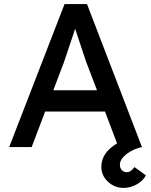

<svg xmlns="http://www.w3.org/2000/svg" viewBox="-20 -720 740 940"><path d="M25 0 296 -700H406L675 0Q630 10 598.5 35Q567 60 567 87Q567 103 576.5 113Q586 123 601 123Q621 123 638 98L694 138Q683 163 651.5 181.5Q620 200 585 200Q541 200 508.5 169.5Q476 139 476 97Q476 28 553 -18L494 -174H201L135 0ZM241 -278H455L400 -422L348 -579Q301 -437 294 -418Z"/></svg>

Font: Easer Grotesk
Style: Regular
Weight: 400
Designer: Boardeaser, Bonnie Shaver-Troup, Thomas Jockin
Foundry: Lexend
Version: Version 1.008;Glyphs 3.1.2 (3151)